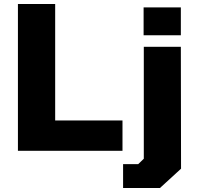

<svg xmlns="http://www.w3.org/2000/svg" viewBox="-20 -757 994 964"><path d="M70 0V-737H257V-152H595V0ZM701 -580V-720H888V-580ZM598 187V67H674L702 40V-522H888L889 90L783 187Z"/></svg>

Font: Tomorrow
Style: Bold
Weight: 700
Designer: Tony de Marco, Monica Rizzolli
Foundry: Just in Type
Version: Version 2.002